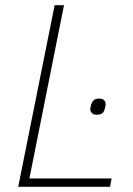

<svg xmlns="http://www.w3.org/2000/svg" viewBox="-20 -718 513 738"><path d="M403 0H50L190 -698H226L93 -32H409ZM352 -277Q339 -277 333 -283.5Q327 -290 327 -298Q327 -302 328 -306Q329 -310 330 -315Q333 -325 339.5 -332Q346 -339 361 -339Q375 -339 380.5 -332.5Q386 -326 386 -317Q386 -313 385.5 -310Q385 -307 383 -301Q381 -290 374 -283.5Q367 -277 352 -277Z"/></svg>

Font: IBM Plex Sans ExtraLight
Style: Italic
Weight: 250
Italic angle: -11.31°
Designer: Mike Abbink, Paul van der Laan, Pieter van Rosmalen
Foundry: Bold Monday
Version: Version 3.201